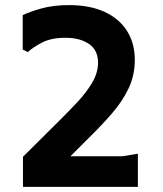

<svg xmlns="http://www.w3.org/2000/svg" viewBox="-20 -732 640 752"><path d="M69 -538V-673Q99 -687 144.5 -699.5Q190 -712 251 -712Q331 -712 388.5 -686Q446 -660 477 -611.5Q508 -563 508 -497Q508 -437 483.5 -385.5Q459 -334 417.5 -286.5Q376 -239 325 -189L256 -120H460L520 -130V0H70V-118L222 -269Q250 -297 283 -332Q316 -367 340 -406.5Q364 -446 364 -487Q364 -535 329 -559.5Q294 -584 236 -584Q181 -584 145 -565.5Q109 -547 89 -528Z"/></svg>

Font: AR One Sans
Style: Bold
Weight: 700
Designer: Niteesh Yadav
Foundry: Niteesh Yadav
Version: Version 1.001;gftools[0.9.33]